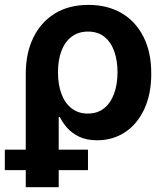

<svg xmlns="http://www.w3.org/2000/svg" viewBox="-42 -573 689 797"><path d="M64.9 204.1V-266.1Q64.9 -352.1 96.2 -416.5Q127.4 -481 185.5 -516.8Q243.7 -552.7 325.2 -552.7Q403.8 -552.7 462.2 -518.8Q520.5 -484.9 553.2 -420.9Q585.9 -356.9 585.9 -267.6Q585.9 -181.6 556.6 -119.4Q527.3 -57.1 476.6 -23.9Q425.8 9.3 361.8 9.3Q316.4 9.3 285.4 -6.1Q254.4 -21.5 235.6 -43.7Q216.8 -65.9 206.5 -86.9H201.7V204.1ZM322.3 -101.6Q362.8 -101.6 390.1 -123.5Q417.5 -145.5 431.6 -184.3Q445.8 -223.1 445.8 -272.9Q445.8 -322.3 432.1 -360.4Q418.5 -398.4 391.4 -420.2Q364.3 -441.9 323.2 -441.9Q283.7 -441.9 255.9 -421.1Q228 -400.4 213.4 -362.5Q198.7 -324.7 198.7 -272.9Q198.7 -222.2 213.1 -183.3Q227.5 -144.5 255.4 -123Q283.2 -101.6 322.3 -101.6ZM-22 133.3V48.3H323.2V133.3Z"/></svg>

Font: Inter
Style: 650
Weight: 650
Designer: Rasmus Andersson
Foundry: rsms
Version: Version 4.001;git-66647c0bb